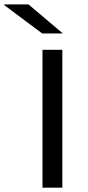

<svg xmlns="http://www.w3.org/2000/svg" viewBox="-98 -870 408 890"><path d="M191 0H99V-639H191ZM34 -849.5 191.5 -716.5V-715H97.5L-78.5 -846.5V-849.5Z"/></svg>

Font: Anek Latin Expanded
Style: Regular
Weight: 400
Width: 7
Designer: Yesha Goshar
Foundry: Ek Type
Version: Version 1.003